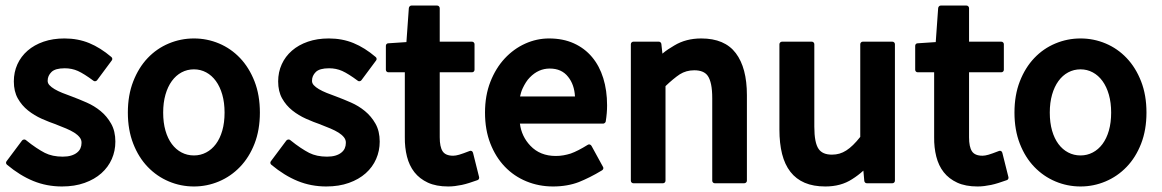

<svg xmlns="http://www.w3.org/2000/svg" viewBox="-20 -652 4224 698"><path d="M60.1 -141.1Q62.5 -144 66.7 -144.8Q70.8 -145.5 73.7 -143.1Q94.2 -126.5 111.6 -115Q128.9 -103.5 143.1 -96.2Q170.4 -82.5 208 -82.5Q225.6 -82.5 238.5 -86.4Q251.5 -90.3 260 -97.2Q268.6 -104 272.5 -113Q276.4 -122.1 276.4 -132.3Q276.9 -143.6 269.5 -152.8Q262.2 -162.1 249.8 -169.9Q237.3 -177.7 220.5 -184.8Q203.6 -191.9 184.6 -199.2H185.1Q159.2 -208 131.8 -220.2Q104.5 -232.4 81.8 -250.5Q59.1 -268.6 44.7 -294.2Q30.3 -319.8 30.3 -356Q30.3 -389.6 43.2 -418.2Q56.2 -446.8 80.3 -467.8Q104.5 -488.8 138.4 -500.5Q172.4 -512.2 214.4 -512.2Q263.2 -512.2 304.2 -495.4Q345.2 -478.5 384.8 -444.8Q387.7 -442.4 388.2 -438.7Q388.7 -435.1 386.2 -432.1L333 -360.4Q330.6 -357.4 326.7 -356.7Q322.8 -356 319.8 -358.4Q285.6 -383.8 263.2 -394Q241.2 -403.8 215.3 -403.8Q180.7 -403.8 167 -390.1Q153.3 -376.5 153.3 -358.9Q152.8 -350.1 159.7 -342.5Q166.5 -335 178.5 -327.9Q190.4 -320.8 206.8 -314.2Q223.1 -307.6 242.2 -300.8Q267.1 -291.5 294.9 -279.3Q322.8 -267.1 345.7 -248.3Q368.7 -229.5 384 -202.4Q399.4 -175.3 399.4 -137.2Q399.4 -103.5 386.5 -74Q373.5 -44.4 348.6 -22.2Q323.7 0 287.6 12.9Q251.5 25.9 205.1 25.9Q149.9 25.9 101.3 6.1Q52.7 -13.7 5.4 -53.2Q2.4 -55.7 2 -59.3Q1.5 -63 3.9 -65.9Z M444.8 -242.7Q444.8 -306.2 464.4 -356.2Q483.9 -406.2 516.8 -440.9Q549.8 -475.6 593.5 -493.9Q637.2 -512.2 685.1 -512.2Q732.9 -512.2 776.4 -493.9Q819.8 -475.6 852.8 -440.9Q885.7 -406.2 905.3 -356.2Q924.8 -306.2 924.8 -242.7Q924.8 -179.7 905.3 -129.6Q885.7 -79.6 852.5 -45.2Q819.3 -10.7 775.9 7.6Q732.4 25.9 685.1 25.9Q637.2 25.9 593.8 7.6Q550.3 -10.7 517.1 -45.2Q483.9 -79.6 464.4 -129.6Q444.8 -179.7 444.8 -242.7ZM573.2 -242.7Q573.2 -206.1 581.5 -177.2Q589.8 -148.4 604.7 -128.4Q619.6 -108.4 640.1 -97.7Q660.6 -86.9 685.1 -86.9Q709 -86.9 729.5 -97.7Q750 -108.4 764.9 -128.4Q779.8 -148.4 788.1 -177.2Q796.4 -206.1 796.4 -242.7Q796.4 -278.8 788.1 -307.9Q779.8 -336.9 764.9 -357.4Q750 -377.9 729.5 -388.9Q709 -399.9 685.1 -399.9Q660.6 -399.9 640.1 -388.9Q619.6 -377.9 604.7 -357.4Q589.8 -336.9 581.5 -307.9Q573.2 -278.8 573.2 -242.7Z M1021 -141.1Q1023.4 -144 1027.6 -144.8Q1031.7 -145.5 1034.7 -143.1Q1055.2 -126.5 1072.5 -115Q1089.8 -103.5 1104 -96.2Q1131.3 -82.5 1168.9 -82.5Q1186.5 -82.5 1199.5 -86.4Q1212.4 -90.3 1220.9 -97.2Q1229.5 -104 1233.4 -113Q1237.3 -122.1 1237.3 -132.3Q1237.8 -143.6 1230.5 -152.8Q1223.1 -162.1 1210.7 -169.9Q1198.2 -177.7 1181.4 -184.8Q1164.6 -191.9 1145.5 -199.2H1146Q1120.1 -208 1092.8 -220.2Q1065.4 -232.4 1042.7 -250.5Q1020 -268.6 1005.6 -294.2Q991.2 -319.8 991.2 -356Q991.2 -389.6 1004.2 -418.2Q1017.1 -446.8 1041.3 -467.8Q1065.4 -488.8 1099.4 -500.5Q1133.3 -512.2 1175.3 -512.2Q1224.1 -512.2 1265.1 -495.4Q1306.2 -478.5 1345.7 -444.8Q1348.6 -442.4 1349.1 -438.7Q1349.6 -435.1 1347.2 -432.1L1293.9 -360.4Q1291.5 -357.4 1287.6 -356.7Q1283.7 -356 1280.8 -358.4Q1246.6 -383.8 1224.1 -394Q1202.1 -403.8 1176.3 -403.8Q1141.6 -403.8 1127.9 -390.1Q1114.3 -376.5 1114.3 -358.9Q1113.8 -350.1 1120.6 -342.5Q1127.4 -335 1139.4 -327.9Q1151.4 -320.8 1167.7 -314.2Q1184.1 -307.6 1203.1 -300.8Q1228 -291.5 1255.9 -279.3Q1283.7 -267.1 1306.6 -248.3Q1329.6 -229.5 1345 -202.4Q1360.4 -175.3 1360.4 -137.2Q1360.4 -103.5 1347.4 -74Q1334.5 -44.4 1309.6 -22.2Q1284.7 0 1248.5 12.9Q1212.4 25.9 1166 25.9Q1110.8 25.9 1062.3 6.1Q1013.7 -13.7 966.3 -53.2Q963.4 -55.7 962.9 -59.3Q962.4 -63 964.8 -65.9Z M1451.7 -389.2H1392.1Q1388.2 -389.2 1385.5 -391.8Q1382.8 -394.5 1382.8 -398.4V-485.4Q1382.8 -489.3 1385.3 -491.9Q1387.7 -494.6 1391.6 -494.6L1457.5 -499L1466.3 -622.6Q1466.8 -626.5 1469.5 -629.2Q1472.2 -631.8 1475.6 -631.8H1569.3Q1573.2 -631.8 1575.9 -628.9Q1578.6 -626 1578.6 -622.1V-500.5H1695.8Q1699.7 -500.5 1702.4 -497.8Q1705.1 -495.1 1705.1 -491.2V-398.4Q1705.1 -394.5 1702.4 -391.8Q1699.7 -389.2 1695.8 -389.2H1578.6V-152.8Q1578.6 -118.2 1589.1 -102.1Q1599.6 -85.9 1627.4 -85.9Q1636.7 -85.9 1649.4 -89.6Q1662.1 -93.3 1687 -103Q1691.4 -105 1695.1 -102.8Q1698.7 -100.6 1699.7 -96.2L1721.7 -8.3Q1722.7 -4.9 1720.9 -1.5Q1719.2 2 1715.8 2.9Q1699.2 8.8 1685.3 13.2Q1671.4 17.6 1658.7 20.3Q1646 22.9 1633.8 24.4Q1621.6 25.9 1609.4 25.9Q1565.9 25.9 1535.6 12Q1505.4 -2 1486.6 -25.9Q1467.8 -49.8 1459.5 -82.8Q1451.2 -115.7 1451.7 -153.8Z M1743.2 -242.7Q1743.2 -304.7 1762.7 -354.5Q1782.2 -404.3 1814.9 -439.5Q1847.7 -474.6 1889.4 -493.4Q1931.2 -512.2 1976.1 -512.2Q2026.9 -512.2 2066.2 -494.4Q2105.5 -476.6 2132.3 -444.6Q2159.2 -412.6 2173.1 -367.9Q2187 -323.2 2187 -269Q2187 -254.9 2185.8 -240.5Q2184.6 -226.1 2182.1 -210.4Q2181.6 -207.5 2178.7 -205.1Q2175.8 -202.6 2172.9 -202.6H1870.1Q1876 -155.8 1908.2 -122.1Q1943.4 -85 2000.5 -85Q2015.1 -85 2028.6 -87.4Q2042 -89.8 2054.7 -93.8Q2080.6 -103 2116.7 -125.5Q2120.6 -127.9 2124.3 -126.7Q2127.9 -125.5 2130.4 -121.6L2172.4 -44.9Q2174.3 -42 2173.1 -38.3Q2171.9 -34.7 2168.5 -32.7Q2146 -19 2124.5 -8.3Q2103 2.4 2084.5 9.8Q2064.5 17.6 2040.8 21.7Q2017.1 25.9 1990.7 25.9Q1939 25.9 1893.8 7.3Q1848.6 -11.2 1815.2 -46.1Q1781.7 -81.1 1762.5 -130.6Q1743.2 -180.2 1743.2 -242.7ZM2070.3 -301.3Q2067.9 -344.7 2045.4 -372.6Q2022 -402.8 1978.5 -402.8Q1937.5 -402.8 1906.2 -370.6Q1898.4 -362.8 1892.1 -352.8Q1885.7 -342.8 1880.4 -331.5Q1876.5 -323.2 1874.3 -315.7Q1872.1 -308.1 1870.6 -301.3Z M2375 -500.5Q2378.9 -500.5 2381.3 -498Q2383.8 -495.6 2384.3 -492.2L2388.2 -457Q2397.9 -465.3 2408.9 -472.7Q2419.9 -480 2431.6 -486.8Q2473.6 -512.2 2529.3 -512.2Q2614.7 -512.2 2655 -458.7Q2695.3 -405.3 2695.3 -306.2V4.9Q2695.3 8.8 2692.4 11.5Q2689.5 14.2 2685.5 14.2H2578.6Q2574.7 14.2 2572 11.5Q2569.3 8.8 2569.3 4.9V-294.9Q2569.3 -324.2 2565.2 -344.5Q2561 -364.7 2553.2 -376Q2539.1 -396.5 2503.9 -396.5Q2474.6 -396.5 2451.2 -381.8Q2439.5 -374 2426.3 -363Q2413.1 -352.1 2399.4 -338.9V4.9Q2399.4 8.8 2396.7 11.5Q2394 14.2 2390.1 14.2H2282.7Q2278.8 14.2 2276.1 11.5Q2273.4 8.8 2273.4 4.9V-491.2Q2273.4 -495.1 2276.1 -497.8Q2278.8 -500.5 2282.7 -500.5Z M3118.7 -31.7Q3099.6 -14.2 3077.6 -0.5Q3037.1 25.9 2980.5 25.9Q2937 25.9 2905.5 12.5Q2874 -1 2853.5 -27.3Q2833 -53.7 2823.2 -92.3Q2813.5 -130.9 2813.5 -181.2V-491.2Q2813.5 -495.1 2816.4 -497.8Q2819.3 -500.5 2823.2 -500.5H2931.2Q2935.1 -500.5 2937.7 -497.8Q2940.4 -495.1 2940.4 -491.2V-191.4Q2940.4 -132.8 2956.1 -110.4Q2970.2 -89.8 3004.4 -89.8Q3019 -89.8 3031.7 -93.5Q3044.4 -97.2 3056.6 -105Q3068.8 -112.8 3081.3 -125Q3093.8 -137.2 3107.4 -154.3V-491.2Q3107.4 -495.1 3110.1 -497.8Q3112.8 -500.5 3116.7 -500.5H3224.1Q3228 -500.5 3230.7 -497.8Q3233.4 -495.1 3233.4 -491.2V4.9Q3233.4 8.8 3230.7 11.5Q3228 14.2 3224.1 14.2H3131.3Q3127.4 14.2 3125 11.7Q3122.6 9.3 3122.1 5.9Z M3376 -389.2H3316.4Q3312.5 -389.2 3309.8 -391.8Q3307.1 -394.5 3307.1 -398.4V-485.4Q3307.1 -489.3 3309.6 -491.9Q3312 -494.6 3315.9 -494.6L3381.8 -499L3390.6 -622.6Q3391.1 -626.5 3393.8 -629.2Q3396.5 -631.8 3399.9 -631.8H3493.7Q3497.6 -631.8 3500.2 -628.9Q3502.9 -626 3502.9 -622.1V-500.5H3620.1Q3624 -500.5 3626.7 -497.8Q3629.4 -495.1 3629.4 -491.2V-398.4Q3629.4 -394.5 3626.7 -391.8Q3624 -389.2 3620.1 -389.2H3502.9V-152.8Q3502.9 -118.2 3513.4 -102.1Q3523.9 -85.9 3551.8 -85.9Q3561 -85.9 3573.7 -89.6Q3586.4 -93.3 3611.3 -103Q3615.7 -105 3619.4 -102.8Q3623 -100.6 3624 -96.2L3646 -8.3Q3647 -4.9 3645.3 -1.5Q3643.6 2 3640.1 2.9Q3623.5 8.8 3609.6 13.2Q3595.7 17.6 3583 20.3Q3570.3 22.9 3558.1 24.4Q3545.9 25.9 3533.7 25.9Q3490.2 25.9 3460 12Q3429.7 -2 3410.9 -25.9Q3392.1 -49.8 3383.8 -82.8Q3375.5 -115.7 3376 -153.8Z M3668 -242.7Q3668 -306.2 3687.5 -356.2Q3707 -406.2 3740 -440.9Q3772.9 -475.6 3816.7 -493.9Q3860.4 -512.2 3908.2 -512.2Q3956.1 -512.2 3999.5 -493.9Q4043 -475.6 4075.9 -440.9Q4108.9 -406.2 4128.4 -356.2Q4147.9 -306.2 4147.9 -242.7Q4147.9 -179.7 4128.4 -129.6Q4108.9 -79.6 4075.7 -45.2Q4042.5 -10.7 3999 7.6Q3955.6 25.9 3908.2 25.9Q3860.4 25.9 3816.9 7.6Q3773.4 -10.7 3740.2 -45.2Q3707 -79.6 3687.5 -129.6Q3668 -179.7 3668 -242.7ZM3796.4 -242.7Q3796.4 -206.1 3804.7 -177.2Q3813 -148.4 3827.9 -128.4Q3842.8 -108.4 3863.3 -97.7Q3883.8 -86.9 3908.2 -86.9Q3932.1 -86.9 3952.6 -97.7Q3973.1 -108.4 3988 -128.4Q4002.9 -148.4 4011.2 -177.2Q4019.5 -206.1 4019.5 -242.7Q4019.5 -278.8 4011.2 -307.9Q4002.9 -336.9 3988 -357.4Q3973.1 -377.9 3952.6 -388.9Q3932.1 -399.9 3908.2 -399.9Q3883.8 -399.9 3863.3 -388.9Q3842.8 -377.9 3827.9 -357.4Q3813 -336.9 3804.7 -307.9Q3796.4 -278.8 3796.4 -242.7Z"/></svg>

Font: Pyidaungsu ZawDecode
Style: Bold
Weight: 700
Designer: Sun Tun
Foundry: Your Own Font Foundry
Version: Version 2.50